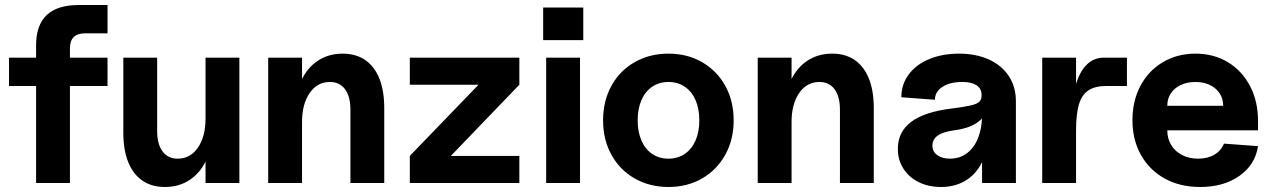

<svg xmlns="http://www.w3.org/2000/svg" viewBox="-20 -730 5075 766"><path d="M294 -710H409V-597H319Q289 -597 274 -582Q259 -567 259 -537V0H124V-550Q124 -630 166.5 -670Q209 -710 294 -710ZM16 -500H409V-387H16Z M472 -201V-500H607V-207Q607 -155 628.5 -126Q650 -97 689 -97Q739 -97 769.5 -141Q800 -185 800 -257L826 -207Q826 -141 802.5 -90.5Q779 -40 736.5 -12Q694 16 638 16Q585 16 548 -9.5Q511 -35 491.5 -83.5Q472 -132 472 -201ZM800 -500H935V0H800Z M1296 -403Q1246 -403 1215.5 -359Q1185 -315 1185 -243L1159 -293Q1159 -359 1182.5 -409.5Q1206 -460 1248.5 -488Q1291 -516 1347 -516Q1400 -516 1437 -490.5Q1474 -465 1493.5 -416.5Q1513 -368 1513 -299V0H1378V-293Q1378 -345 1356.5 -374Q1335 -403 1296 -403ZM1050 -500H1185V0H1050Z M1615 -108 1920 -424 1934 -392H1615V-500H2052V-392L1748 -76L1734 -108H2052V0H1615Z M2159 -500H2294V0H2159ZM2147 -700H2307V-570H2147Z M2386 -249.6Q2386 -327.1 2419.4 -387.7Q2452.8 -448.4 2512.4 -482.2Q2572 -516 2647 -516Q2722 -516 2781 -482Q2840 -448 2873.5 -387.7Q2907 -327.3 2907 -250.2Q2907 -173 2873.5 -112.5Q2840 -52 2781 -18Q2722 16 2647 16Q2572 16 2512.4 -17.9Q2452.8 -51.7 2419.4 -112.4Q2386 -173 2386 -249.6ZM2770 -249.8Q2770 -296 2755 -330.5Q2740 -365 2712 -384Q2684.1 -403 2647 -403Q2610 -403 2582 -384Q2554 -365 2539 -330.3Q2524 -295.7 2524 -250Q2524 -204.3 2539.1 -169.5Q2554.2 -134.6 2582.1 -115.8Q2610 -97 2646.8 -97Q2683.6 -97 2711.8 -116Q2740 -135 2755 -169.7Q2770 -204.3 2770 -249.8Z M3249 -403Q3199 -403 3168.5 -359Q3138 -315 3138 -243L3112 -293Q3112 -359 3135.5 -409.5Q3159 -460 3201.5 -488Q3244 -516 3300 -516Q3353 -516 3390 -490.5Q3427 -465 3446.5 -416.5Q3466 -368 3466 -299V0H3331V-293Q3331 -345 3309.5 -374Q3288 -403 3249 -403ZM3003 -500H3138V0H3003Z M3562 -136Q3562 -204 3615.5 -244Q3669 -284 3777 -297Q3831 -304 3855.5 -310Q3880 -316 3888.5 -325.5Q3897 -335 3896 -354Q3895 -378 3875 -390.5Q3855 -403 3819 -403Q3770 -403 3740 -383.5Q3710 -364 3710 -332L3576 -342Q3576 -393 3605 -432.5Q3634 -472 3686.5 -494Q3739 -516 3806 -516Q3874 -516 3925.5 -492.5Q3977 -469 4005 -426Q4033 -383 4033 -326V0H3898V-141L3918 -180Q3918 -122 3895 -77.5Q3872 -33 3830.5 -8.5Q3789 16 3734 16Q3684 16 3645 -3.5Q3606 -23 3584 -57.5Q3562 -92 3562 -136ZM3898 -273V-318L3913 -298Q3913 -264 3878 -240.5Q3843 -217 3786 -210Q3742 -204 3721 -189Q3700 -174 3700 -149Q3700 -125 3719.5 -111Q3739 -97 3770 -97Q3809 -97 3838 -119Q3867 -141 3882.5 -180.5Q3898 -220 3898 -273Z M4138 -500H4273V-314L4255 -245Q4255 -327 4270 -384Q4285 -441 4314 -470.5Q4343 -500 4384 -500H4476V-387H4394Q4349 -387 4322.5 -369.5Q4296 -352 4284.5 -313.5Q4273 -275 4273 -208V0H4138Z M4498 -250.7Q4498 -327.4 4530 -387.7Q4562 -448 4619.5 -482Q4677 -516 4749.5 -516Q4822 -516 4878.5 -482Q4935 -448 4967 -387Q4999 -326 4999 -248V-210H4637Q4637 -176.7 4652.7 -151.2Q4668.3 -125.7 4696.1 -111.4Q4724 -97 4760 -97Q4798 -97 4825 -113Q4852 -129 4863 -157L4999 -147Q4988 -73 4925 -28.5Q4862 16 4768 16Q4688 16 4627.1 -17.5Q4566.3 -51 4532.1 -111.5Q4498 -172 4498 -250.7ZM4749.2 -403Q4716.4 -403 4690.8 -390.9Q4665.2 -378.8 4651.1 -357.5Q4637 -336.2 4637 -308H4860Q4860 -336 4845.9 -357.5Q4831.8 -378.9 4806.9 -391Q4782 -403 4749.2 -403Z"/></svg>

Font: Uncut Sans Variable
Style: Regular
Weight: 400
Designer: Kasper Nordkvist
Foundry: UNCUT.wtf
Version: Version 1.304;Glyphs 3.2 (3246)